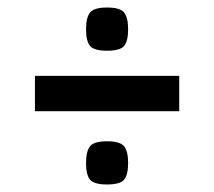

<svg xmlns="http://www.w3.org/2000/svg" viewBox="-20 -561 570 511"><path d="M209 -127Q209 -158 219.5 -171.5Q230 -185 265 -185Q300 -185 310.5 -171.5Q321 -158 321 -127Q321 -96 310.5 -83Q300 -70 265 -70Q230 -70 219.5 -83Q209 -96 209 -127ZM209 -483Q209 -514 219.5 -527.5Q230 -541 265 -541Q300 -541 310.5 -527.5Q321 -514 321 -483Q321 -452 310.5 -439Q300 -426 265 -426Q230 -426 219.5 -439Q209 -452 209 -483ZM73 -359H457V-265H73Z"/></svg>

Font: Changa Medium
Style: Regular
Weight: 500
Designer: Eduardo Rodriguez Tunni
Foundry: Eduardo Rodriguez Tunni
Version: Version 3.003